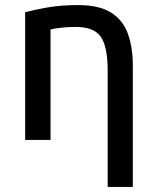

<svg xmlns="http://www.w3.org/2000/svg" viewBox="-20 -551 616 756"><path d="M404 185V-272Q404 -367 377 -406Q350 -445 278 -445Q245 -445 217.5 -441.5Q190 -438 179 -435V0H79V-503Q113 -512 166 -521.5Q219 -531 288 -531Q371 -531 418 -501Q465 -471 484 -417Q503 -363 503 -292V185Z"/></svg>

Font: Ubuntu Sans Medium
Style: Regular
Weight: 500
Designer: Dalton Maag Ltd
Foundry: Dalton Maag Ltd
Version: Version 1.006; ttfautohint (v1.8.4.7-5d5b)